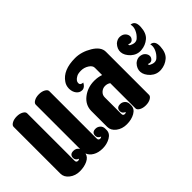

<svg xmlns="http://www.w3.org/2000/svg" viewBox="-52 -792 1103 1103"><g transform="rotate(-45 500.0 -240.0)"><path d="M150 -450V-65Q150 -50 165 -50Q171 -50 176 -55Q155 -63 155 -82Q155 -110 185 -110Q209 -110 220 -90V-450Q220 -462 236 -471Q252 -480 275 -480Q298 -480 314 -471Q330 -462 330 -450V-65Q330 -50 345 -50Q351 -50 356 -55Q335 -63 335 -82Q335 -110 365 -110Q381 -110 393 -99Q405 -88 405 -70V-60Q405 -32 377 -16Q349 0 314.5 0Q280 0 256 -14Q232 -28 224 -50Q219 -26 192 -13Q165 0 129 0Q93 0 66.5 -20.5Q40 -41 40 -70V-450Q40 -462 56 -471Q72 -480 95 -480Q118 -480 134 -471Q150 -462 150 -450Z M433 -423Q471 -480 569 -480Q620 -480 670 -450Q720 -420 720 -380V-30Q720 -18 704 -9Q688 0 665 0Q642 0 626 -9Q610 -18 610 -30V-235Q596 -245 577.5 -245Q559 -245 544.5 -232Q530 -219 530 -200V-65Q530 -50 545 -50Q551 -50 556 -55Q535 -63 535 -82Q535 -110 565 -110Q581 -110 593 -99Q605 -88 605 -70V-60Q605 -32 577 -16Q549 0 511 0Q473 0 446.5 -20.5Q420 -41 420 -70V-200Q421 -248 461 -279Q501 -310 555 -310Q584 -310 610 -301V-360Q610 -378 588.5 -391.5Q567 -405 542.5 -405Q518 -405 506 -398Q480 -384 480 -365Q480 -348 503 -347Q489 -320 468 -320Q447 -320 434 -336.5Q421 -353 420 -377V-383Q421 -406 433 -423Z M930 -390Q965 -388 962.5 -339.5Q960 -291 933.5 -268.5Q907 -246 871 -243Q835 -240 807 -265Q780 -291 778 -318.5Q776 -346 799 -370Q818 -386 838 -384.5Q858 -383 869 -372Q880 -361 881.5 -347.5Q883 -334 871.5 -322.5Q860 -311 840 -320Q840 -312 844 -309Q878 -291 897.5 -308Q917 -325 926.5 -348Q936 -371 930 -390ZM930 -230Q965 -228 962.5 -179.5Q960 -131 933.5 -108.5Q907 -86 871 -83Q835 -80 807 -105Q780 -131 778 -158.5Q776 -186 799 -210Q818 -226 838 -224.5Q858 -223 869 -212Q880 -201 881.5 -187.5Q883 -174 871.5 -162.5Q860 -151 840 -160Q840 -152 844 -149Q878 -131 897.5 -148Q917 -165 926.5 -188Q936 -211 930 -230Z"/></g></svg>

Font: SOV_ThonBuri
Style: Book
Weight: 400
Version: Version 1.00